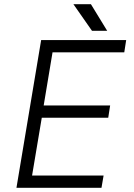

<svg xmlns="http://www.w3.org/2000/svg" viewBox="-20 -890 633 910"><path d="M175 -700H578L569 -642H229L187 -390H502L493 -332H178L132 -58H471L461 0H58ZM328 -870H411L488 -744H416Z"/></svg>

Font: Oak Sans Light Italic
Style: Regular
Weight: 400
Italic angle: -9.5°
Foundry: Erik Kennedy, Walven
Version: Version 1.000;Glyphs 3.1.2 (3151)